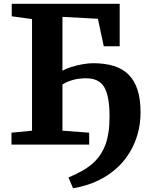

<svg xmlns="http://www.w3.org/2000/svg" viewBox="-20 -763 789 1013"><path d="M365.5 230 341 173.5Q379 157.5 411 139.8Q443 122 468.5 99.8Q494 77.5 513.5 47Q527 26 537 -1.5Q547 -29 552.5 -65.5Q558 -102 558 -148.5Q558 -254.5 530.5 -302.2Q503 -350 434.5 -350Q395.5 -350 364 -341Q332.5 -332 309.5 -317.5V-73.5L450.5 -63V0H40.5V-63L149 -73.5V-662.5L42 -677V-743H611.5V-519H527.5L496.5 -664L309.5 -674V-390Q325 -399.5 353.5 -408.8Q382 -418 414.2 -423.8Q446.5 -429.5 471 -429.5Q534.5 -429.5 581.2 -414.8Q628 -400 659.2 -368.5Q690.5 -337 706 -288Q721.5 -239 721.5 -170.5Q721.5 -110 706.5 -57Q691.5 -4 665.2 39.5Q639 83 605 115.5Q568 151 525.8 174.8Q483.5 198.5 442 211.8Q400.5 225 365.5 230Z"/></svg>

Font: Merriweather ExtraBold
Style: Regular
Weight: 800
Version: Version 2.100